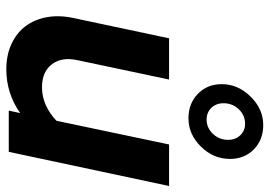

<svg xmlns="http://www.w3.org/2000/svg" viewBox="-146 -722 875 624"><g transform="rotate(90 292.0 -409.5)"><path d="M238 -521 175 -223Q164 -172 188.5 -140Q213 -108 263 -108Q294 -108 321.5 -120.5Q349 -133 372 -155L449 -521H584L473 0H339L347 -37Q316 -15 280 -3.5Q244 8 205 8Q159 8 123 -8.5Q87 -25 65 -54Q43 -83 35.5 -123Q28 -163 38 -210L104 -521ZM364 -584Q316 -584 284.5 -614.5Q253 -645 253 -692Q253 -745 293.5 -786Q334 -827 386 -827Q434 -827 465 -796.5Q496 -766 496 -719Q496 -665 456 -624.5Q416 -584 364 -584ZM368 -643Q395 -643 414.5 -663.5Q434 -684 434 -713Q434 -737 419 -752.5Q404 -768 382 -768Q354 -768 334.5 -747.5Q315 -727 315 -698Q315 -674 330 -658.5Q345 -643 368 -643Z"/></g></svg>

Font: Red Hat Display
Style: Bold Italic
Weight: 700
Italic angle: -12°
Designer: Pentagram / MCKL
Foundry: Pentagram / MCKL
Version: Version 1.003; Red Hat Display Bold Italic